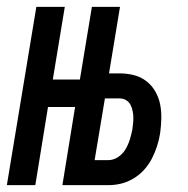

<svg xmlns="http://www.w3.org/2000/svg" viewBox="-29 -540 549 560"><path d="M-9 0 77 -520H160L125 -308H204L239 -520H321L289 -326H319Q341 -326 361 -321Q381 -316 397 -304Q413 -292 423.5 -274Q434 -256 438 -236Q442 -216 441.5 -194.5Q441 -173 438 -151Q435 -132 429 -113.5Q423 -95 414 -77.5Q405 -60 391.5 -45Q378 -30 360.5 -19.5Q343 -9 324.5 -4.5Q306 0 287 0H153L190 -228H111L74 0ZM287 -73Q302 -73 315.5 -82Q329 -91 337 -104.5Q345 -118 349.5 -132.5Q354 -147 357 -162Q358 -171 359 -179Q360 -187 360 -195Q360 -205 358 -215.5Q356 -226 351.5 -234.5Q347 -243 338.5 -248Q330 -253 319 -253H277L247 -73Z"/></svg>

Font: Iosevka Term Curly Md Obl
Style: Regular
Weight: 500
Italic angle: -9°
Designer: Belleve Invis
Foundry: Belleve Invis
Version: Version 32.3.0